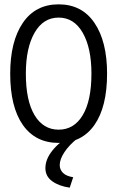

<svg xmlns="http://www.w3.org/2000/svg" viewBox="-20 -647 540 884"><path d="M250 11Q143 11 85 -72Q27 -155 27 -308Q27 -456 85 -541.5Q143 -627 250 -627Q357 -627 415 -541.5Q473 -456 473 -308Q473 -155 415 -72Q357 11 250 11ZM250 -50Q321 -50 361 -117Q401 -184 401 -308Q401 -426 361 -496Q321 -566 250 -566Q179 -566 139 -496Q99 -426 99 -308Q99 -184 139 -117Q179 -50 250 -50ZM317 169 301 217Q252 210 220.5 187.5Q189 165 189 127Q189 87 220.5 47Q252 7 310 -27L337 -10Q299 20 277 53Q255 86 255 113Q255 134 270 149Q285 164 317 169Z"/></svg>

Font: Inconsolata Nerd Font Mono
Style: Regular
Weight: 400
Monospace: yes
Designer: Raph Levien, Cyreal, Brenton Simpson
Foundry: Raph Levien, Cyreal, Google
Version: Version 3.000; ttfautohint (v1.8.3);Nerd Fonts 3.0.2